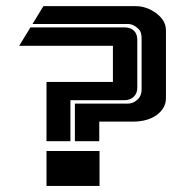

<svg xmlns="http://www.w3.org/2000/svg" viewBox="-20 -611 608 631"><path d="M351.1 -341.8V-460.4H43L80.1 -521H389.6Q409.7 -521 421.4 -508.8Q431.2 -498.5 431.2 -479.5V-323.2Q431.2 -304.7 420.4 -293.9Q408.2 -281.7 389.6 -281.7H211.4V-147H132.8V-341.8ZM307.1 -114.7V0H132.8V-114.7ZM399.4 -270.5Q412.6 -270.5 423.1 -277.1Q433.6 -283.7 438.5 -291.5Q445.3 -302.2 445.3 -316.4V-486.3Q445.3 -505.9 435.5 -515.6Q418.9 -532.2 399.4 -532.2H86.9L122.6 -590.8H425.8Q460.9 -590.8 492.2 -568.4Q525.4 -544.4 525.4 -511.2V-288.6Q525.4 -254.9 494.1 -232.4Q465.3 -212.4 421.9 -211.4H306.2V-147H226.1V-270.5Z"/></svg>

Font: Ebtekar Inline 2
Style: Inline-2
Weight: 500
Designer: Arman Khorramak
Foundry: Arman Khorramak
Version: Version 2.000